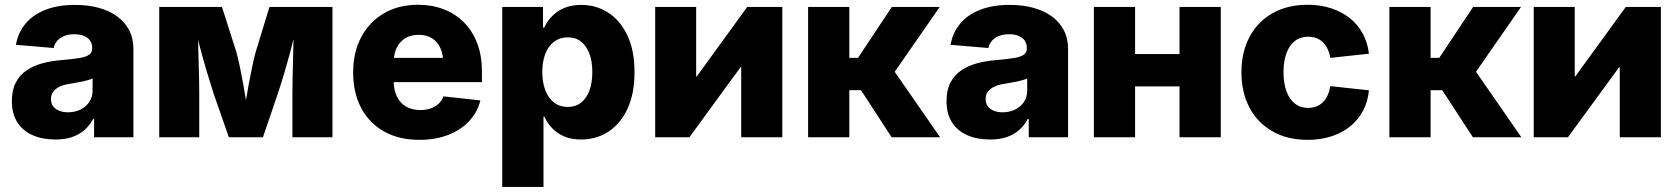

<svg xmlns="http://www.w3.org/2000/svg" viewBox="-20 -564 6898 789"><path d="M207.5 9.3Q155.3 9.3 115 -8.1Q74.7 -25.4 51.8 -60.5Q28.8 -95.7 28.8 -148.9Q28.8 -193.8 44.7 -224.4Q60.5 -254.9 88.4 -274.2Q116.2 -293.5 152.8 -303.5Q189.5 -313.5 231 -316.9Q277.3 -320.8 305.4 -325.4Q333.5 -330.1 346.2 -339.1Q358.9 -348.1 358.9 -364.3V-366.7Q358.9 -384.3 350.1 -397Q341.3 -409.7 325 -416.5Q308.6 -423.3 285.6 -423.3Q262.2 -423.3 244.4 -416.3Q226.6 -409.2 215.3 -396.5Q204.1 -383.8 200.7 -366.7L45.4 -379.9Q54.2 -429.7 84.7 -466.6Q115.2 -503.4 166.7 -523.7Q218.3 -543.9 288.6 -543.9Q341.3 -543.9 385.3 -532Q429.2 -520 461.2 -496.8Q493.2 -473.6 510.7 -439.9Q528.3 -406.2 528.3 -362.8V0H366.7V-75.2H362.8Q348.1 -47.4 325.9 -28.6Q303.7 -9.8 274.4 -0.2Q245.1 9.3 207.5 9.3ZM259.3 -102.5Q287.6 -102.5 310.5 -113.8Q333.5 -125 346.9 -145Q360.4 -165 360.4 -191.4V-241.7Q353.5 -238.3 343 -235.1Q332.5 -231.9 319.8 -229.2Q307.1 -226.6 293.9 -224.4Q280.8 -222.2 267.6 -219.7Q243.2 -216.3 225.8 -208.3Q208.5 -200.2 199 -187.5Q189.5 -174.8 189.5 -156.7Q189.5 -139.2 198.5 -127.2Q207.5 -115.2 223.1 -108.9Q238.8 -102.5 259.3 -102.5Z M634.3 0V-535.6H892.1L950.7 -352.1Q958 -325.7 965.6 -290.3Q973.1 -254.9 980 -216.1Q986.8 -177.2 992.7 -140.9Q998.5 -104.5 1002.4 -76.7H978.5Q982.9 -104 988.8 -140.4Q994.6 -176.8 1001.7 -215.6Q1008.8 -254.4 1016.4 -290Q1023.9 -325.7 1031.2 -352.1L1087.4 -535.6H1346.2V0H1181.6V-179.2Q1181.6 -205.6 1182.4 -240.5Q1183.1 -275.4 1184.1 -314.7Q1185.1 -354 1185.8 -392.8Q1186.5 -431.6 1187 -466.3H1200.7Q1189.9 -416.5 1176.3 -364.5Q1162.6 -312.5 1148.4 -264.6Q1134.3 -216.8 1121.6 -179.2L1060.5 0H920.4L857.9 -179.2Q845.2 -218.3 830.8 -266.4Q816.4 -314.5 802.7 -366.2Q789.1 -418 778.8 -466.3H793Q793.5 -432.6 794.2 -393.8Q794.9 -355 796.1 -315.7Q797.4 -276.4 798.1 -241.2Q798.8 -206.1 798.8 -179.2V0Z M1703.1 10.7Q1620.1 10.7 1558.8 -23.4Q1497.6 -57.6 1464.4 -119.9Q1431.2 -182.1 1431.2 -266.6Q1431.2 -349.1 1464.4 -411.6Q1497.6 -474.1 1557.6 -509.3Q1617.7 -544.4 1697.8 -544.4Q1755.4 -544.4 1803.5 -525.9Q1851.6 -507.3 1886.7 -471.9Q1921.9 -436.5 1941.2 -385.7Q1960.4 -335 1960.4 -270V-226.6H1489.7V-326.2H1880.4L1801.8 -303.7Q1801.8 -339.8 1789.8 -366.2Q1777.8 -392.6 1755.4 -406.7Q1732.9 -420.9 1700.2 -420.9Q1667.5 -420.9 1644.5 -406.5Q1621.6 -392.1 1609.6 -366.5Q1597.7 -340.8 1597.7 -305.7V-233.4Q1597.7 -194.3 1611.1 -167Q1624.5 -139.6 1649.2 -125.7Q1673.8 -111.8 1707.5 -111.8Q1731 -111.8 1750 -118.4Q1769 -125 1782.5 -137.7Q1795.9 -150.4 1802.2 -168L1954.1 -151.4Q1941.9 -102.5 1907.7 -66.2Q1873.5 -29.8 1821.5 -9.5Q1769.5 10.7 1703.1 10.7Z M2043.9 204.1V-535.6H2211.4V-450.7H2216.3Q2228 -476.1 2248.5 -497.3Q2269 -518.6 2298.8 -531.2Q2328.6 -543.9 2368.7 -543.9Q2428.7 -543.9 2478.3 -512.7Q2527.8 -481.4 2557.6 -419.7Q2587.4 -357.9 2587.4 -267.6Q2587.4 -178.7 2558.6 -116.9Q2529.8 -55.2 2480.2 -22.9Q2430.7 9.3 2367.2 9.3Q2328.1 9.3 2298.6 -3.4Q2269 -16.1 2248.8 -37.4Q2228.5 -58.6 2216.8 -84.5H2213.4V204.1ZM2313 -124.5Q2345.2 -124.5 2367.7 -142.1Q2390.1 -159.7 2402.1 -191.9Q2414.1 -224.1 2414.1 -268.1Q2414.1 -311.5 2402.1 -343.5Q2390.1 -375.5 2367.7 -393.1Q2345.2 -410.6 2313 -410.6Q2280.8 -410.6 2257.3 -393.1Q2233.9 -375.5 2221.2 -343.5Q2208.5 -311.5 2208.5 -268.1Q2208.5 -224.6 2221.2 -192.4Q2233.9 -160.2 2257.3 -142.3Q2280.8 -124.5 2313 -124.5Z M3194.8 0H3025.9V-288.1H3023.4L2813 0H2672.4V-535.6H2840.8V-250H2843.3L3050.8 -535.6H3194.8Z M3300.8 0V-535.6H3470.2V-326.2H3505.9L3645 -535.6H3841.8L3656.7 -269L3843.3 0H3644L3518.1 -193.4H3470.2V0Z M4048.3 9.3Q3996.1 9.3 3955.8 -8.1Q3915.5 -25.4 3892.6 -60.5Q3869.6 -95.7 3869.6 -148.9Q3869.6 -193.8 3885.5 -224.4Q3901.4 -254.9 3929.2 -274.2Q3957 -293.5 3993.7 -303.5Q4030.3 -313.5 4071.8 -316.9Q4118.2 -320.8 4146.2 -325.4Q4174.3 -330.1 4187 -339.1Q4199.7 -348.1 4199.7 -364.3V-366.7Q4199.7 -384.3 4190.9 -397Q4182.1 -409.7 4165.8 -416.5Q4149.4 -423.3 4126.5 -423.3Q4103 -423.3 4085.2 -416.3Q4067.4 -409.2 4056.2 -396.5Q4044.9 -383.8 4041.5 -366.7L3886.2 -379.9Q3895 -429.7 3925.5 -466.6Q3956.1 -503.4 4007.6 -523.7Q4059.1 -543.9 4129.4 -543.9Q4182.1 -543.9 4226.1 -532Q4270 -520 4302 -496.8Q4334 -473.6 4351.6 -439.9Q4369.1 -406.2 4369.1 -362.8V0H4207.5V-75.2H4203.6Q4189 -47.4 4166.7 -28.6Q4144.5 -9.8 4115.2 -0.2Q4085.9 9.3 4048.3 9.3ZM4100.1 -102.5Q4128.4 -102.5 4151.4 -113.8Q4174.3 -125 4187.7 -145Q4201.2 -165 4201.2 -191.4V-241.7Q4194.3 -238.3 4183.8 -235.1Q4173.3 -231.9 4160.6 -229.2Q4147.9 -226.6 4134.8 -224.4Q4121.6 -222.2 4108.4 -219.7Q4084 -216.3 4066.7 -208.3Q4049.3 -200.2 4039.8 -187.5Q4030.3 -174.8 4030.3 -156.7Q4030.3 -139.2 4039.3 -127.2Q4048.3 -115.2 4064 -108.9Q4079.6 -102.5 4100.1 -102.5Z M4875.5 -341.8V-209H4595.7V-341.8ZM4644.5 -535.6V0H4475.1V-535.6ZM4996.6 -535.6V0H4827.1V-535.6Z M5353.5 10.7Q5270 10.7 5209 -24.2Q5147.9 -59.1 5114.7 -121.6Q5081.5 -184.1 5081.5 -266.6Q5081.5 -349.6 5114.7 -412.1Q5147.9 -474.6 5209 -509.5Q5270 -544.4 5353.5 -544.4Q5406.2 -544.4 5450.2 -530Q5494.1 -515.6 5527.1 -489.3Q5560.1 -462.9 5580.1 -426Q5600.1 -389.2 5605.5 -343.3L5446.8 -326.2Q5443.4 -346.7 5435.8 -362.5Q5428.2 -378.4 5416.7 -389.9Q5405.3 -401.4 5389.9 -407.2Q5374.5 -413.1 5356 -413.1Q5323.7 -413.1 5301 -395.5Q5278.3 -377.9 5266.4 -345.2Q5254.4 -312.5 5254.4 -267.1Q5254.4 -222.2 5266.4 -189.2Q5278.3 -156.2 5301 -138.4Q5323.7 -120.6 5356 -120.6Q5374.5 -120.6 5389.9 -126.7Q5405.3 -132.8 5416.7 -144.3Q5428.2 -155.8 5435.8 -172.6Q5443.4 -189.5 5446.8 -210L5605.5 -192.9Q5601.1 -146.5 5581.3 -109.1Q5561.5 -71.8 5528.6 -44.9Q5495.6 -18.1 5451.2 -3.7Q5406.7 10.7 5353.5 10.7Z M5689.5 0V-535.6H5858.9V-326.2H5894.5L6033.7 -535.6H6230.5L6045.4 -269L6231.9 0H6032.7L5906.7 -193.4H5858.9V0Z M6805.2 0H6636.2V-288.1H6633.8L6423.3 0H6282.7V-535.6H6451.2V-250H6453.6L6661.1 -535.6H6805.2Z"/></svg>

Font: Inter 20pt ExtraBold
Style: Regular
Weight: 800
Version: Version 4.001;git-66647c0bb